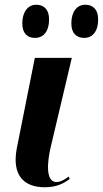

<svg xmlns="http://www.w3.org/2000/svg" viewBox="-20 -780 434 810"><path d="M336 -620C364 -620 394 -640 394 -699C394 -740 372 -760 340 -760C303 -760 281 -729 281 -681C281 -640 302 -620 336 -620ZM128 -620C157 -620 187 -640 187 -699C187 -740 165 -760 133 -760C97 -760 74 -729 74 -681C74 -640 95 -620 128 -620ZM169 10C218 10 249 -6 274 -25L270 -35C258 -27 239 -12 218 -12C171 -12 179 -99 195 -164L283 -536H127L51 -155C29 -40 81 10 169 10Z"/></svg>

Font: Noto Serif Display
Style: Bold Italic
Weight: 700
Italic angle: -12°
Designer: Monotype Design Team
Foundry: Monotype Imaging Inc.
Version: Version 2.009